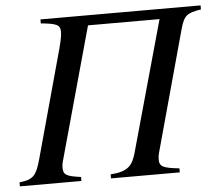

<svg xmlns="http://www.w3.org/2000/svg" viewBox="-57 -707 874 762"><g transform="rotate(-5 380.5 -326.5)"><path d="M769 -653H131V-637C194 -631 208 -625 208 -596C208 -581 203 -559 196 -532L78 -102C60 -37 48 -22 -8 -16V0H237V-16C177 -24 167 -31 167 -60C167 -67 168 -75 170 -82L317 -613H602L457 -93C443 -44 426 -21 355 -16V0H629V-16C564 -23 550 -30 550 -58C550 -66 551 -74 553 -82L685 -563C701 -621 712 -627 769 -637Z"/></g></svg>

Font: XITS
Style: Italic
Weight: 400
Italic angle: -16.33°
Designer: MicroPress Inc., with final additions and corrections provided by Coen Hoffman, Elsevier (retired)
Version: Version 1.107